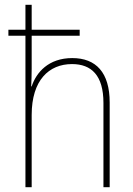

<svg xmlns="http://www.w3.org/2000/svg" viewBox="-20 -780 555 800"><path d="M112 -760H86V-656H15V-631H86V0H112V-301C112 -446 184 -513 280 -513C361 -513 411 -466 411 -351V0H437V-353C437 -478 380 -538 281 -538C182 -538 131 -478 112 -420H110C111 -446 112 -464 112 -495V-631H312V-656H112Z"/></svg>

Font: Noto Sans Hebrew SemiCondensed Thin
Style: Regular
Weight: 100
Width: 4
Designer: Monotype Design Team
Foundry: Monotype Imaging Inc.
Version: Version 2.004